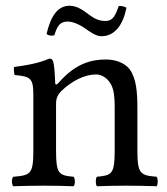

<svg xmlns="http://www.w3.org/2000/svg" viewBox="-20 -646 582 668"><path d="M184 -358C178 -351 172 -349 172 -358C171 -385 169 -424 164 -434C162 -439 160 -442 152 -442C124 -431 98 -422 29 -413C27 -407 29 -391 31 -385C85 -380 96 -375 96 -317V-122C96 -40 86 -36 26 -31C20 -25 20 -4 26 2C56 1 96 0 136 0C176 0 206 1 236 2C242 -4 242 -25 236 -31C185 -36 175 -40 175 -122V-286C175 -307 184 -319 192 -328C230 -365 275 -387 314 -387C334 -387 355 -374 367 -351C377 -331 379 -304 379 -274V-122C379 -40 369 -36 317 -31C312 -25 312 -4 317 2C347 1 379 0 419 0C459 0 495 1 525 2C530 -4 530 -25 525 -31C469 -36 458 -40 458 -122V-271C458 -326 454 -374 431 -405C414 -427 383 -439 348 -439C299 -439 243 -426 184 -358ZM346 -573C327 -573 310 -580 294 -592C274 -606 252 -626 222 -626C179 -626 156 -587 142 -528C148 -522 158 -521 169 -523C179 -556 189 -571 215 -571C232 -571 251 -563 269 -552C290 -538 311 -520 333 -520C379 -520 408 -559 420 -619C414 -623 404 -626 393 -625C379 -583 368 -573 346 -573Z"/></svg>

Font: Libertinus Math
Style: Regular
Weight: 400
Designer: Philipp H. Poll, Khaled Hosny
Foundry: Caleb Maclennan
Version: Version 7.050;RELEASE